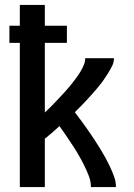

<svg xmlns="http://www.w3.org/2000/svg" viewBox="-20 -755 540 775"><path d="M60 0V-582H18V-651H60V-735H161V-651H250V-582H161V-301Q171 -310 181 -320Q191 -330 200.5 -340Q210 -350 219.5 -360Q229 -370 238.5 -380.5Q248 -391 257 -401.5Q266 -412 274.5 -423Q283 -434 291 -445Q299 -456 306 -468Q313 -480 318.5 -493Q324 -506 324 -520H440Q440 -503 432 -487.5Q424 -472 415 -457.5Q406 -443 396 -429Q386 -415 375 -402Q364 -389 352.5 -376Q341 -363 329.5 -350.5Q318 -338 306 -326Q294 -314 282 -302Q295 -285 308 -267.5Q321 -250 333.5 -232Q346 -214 358 -196Q370 -178 381.5 -159.5Q393 -141 403.5 -122Q414 -103 423.5 -83Q433 -63 440.5 -42.5Q448 -22 448 0H347Q347 -23 338.5 -45Q330 -67 319.5 -88Q309 -109 297.5 -129Q286 -149 273 -168.5Q260 -188 247 -207.5Q234 -227 220 -246Q206 -233 191 -220Q176 -207 161 -195V0Z"/></svg>

Font: Zed Mono Semibold
Style: Regular
Weight: 600
Monospace: yes
Designer: Belleve Invis
Foundry: Belleve Invis
Version: Version 1.0.0; ttfautohint (v1.8.4)